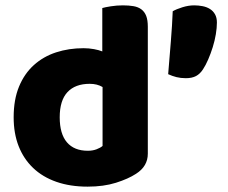

<svg xmlns="http://www.w3.org/2000/svg" viewBox="-20 -681 850 717"><path d="M738 -422Q727 -405 712 -397Q697 -389 674 -389Q655 -389 639 -393Q623 -397 608 -404Q613 -465 618 -526Q623 -587 625 -639Q639 -647 661.5 -654Q684 -661 705 -661Q721 -661 736.5 -658Q752 -655 764 -647.5Q776 -640 783 -627.5Q790 -615 790 -597Q790 -577 786 -553Q782 -529 774.5 -505Q767 -481 757.5 -459Q748 -437 738 -422ZM31 -243Q31 -309 51 -357.5Q71 -406 106.5 -438Q142 -470 189.5 -485.5Q237 -501 292 -501Q312 -501 331 -497.5Q350 -494 362 -489V-651Q372 -654 394 -657.5Q416 -661 439 -661Q461 -661 478.5 -658Q496 -655 508 -646Q520 -637 526 -621.5Q532 -606 532 -581V-107Q532 -60 488 -32Q459 -13 413 1.5Q367 16 307 16Q242 16 190.5 -2Q139 -20 103.5 -54Q68 -88 49.5 -135.5Q31 -183 31 -243ZM315 -368Q261 -368 232 -337Q203 -306 203 -243Q203 -181 230 -149.5Q257 -118 308 -118Q326 -118 340.5 -123.5Q355 -129 363 -136V-356Q343 -368 315 -368Z"/></svg>

Font: Baloo Thambi
Style: Regular
Weight: 400
Designer: Aadarsh Rajan and Ek Type
Foundry: Ek Type
Version: Version 1.443;PS 1.000;hotconv 16.6.51;makeotf.lib2.5.65220;